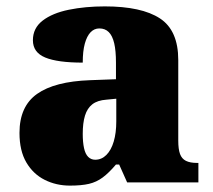

<svg xmlns="http://www.w3.org/2000/svg" viewBox="-20 -571 666 601"><path d="M199 10Q156 10 120 -8Q84 -26 62.5 -62.5Q41 -99 41 -155Q41 -238 96 -277Q151 -316 262 -320L343 -323V-375Q343 -412 337.5 -435.5Q332 -459 320.5 -470.5Q309 -482 291 -482Q275 -482 263.5 -470Q252 -458 245.5 -434.5Q239 -411 239 -375Q160 -375 121.5 -391Q83 -407 83 -445Q83 -483 113.5 -506.5Q144 -530 195.5 -540.5Q247 -551 308 -551Q423 -551 480.5 -513.5Q538 -476 538 -383V-131Q538 -104 543.5 -89Q549 -74 562 -67.5Q575 -61 597 -61H601V0H378L353 -56H343Q321 -30 301.5 -15.5Q282 -1 258.5 4.5Q235 10 199 10ZM278 -71Q298 -71 313 -86Q328 -101 336 -128Q344 -155 344 -191V-262L313 -259Q285 -257 269 -244.5Q253 -232 246 -209Q239 -186 239 -152Q239 -126 243 -107.5Q247 -89 256 -80Q265 -71 278 -71Z"/></svg>

Font: Noto Serif Hebrew Black
Style: Regular
Weight: 900
Version: Version 2.003